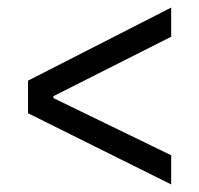

<svg xmlns="http://www.w3.org/2000/svg" viewBox="-20 -586 526 507"><path d="M432 -99 54 -287V-373L432 -566V-489L121 -332V-327L432 -176Z"/></svg>

Font: Bricolage Grotesque 48pt Light
Style: Regular
Weight: 300
Designer: Mathieu Triay
Foundry: Atelier Triay
Version: Version 1.000; ttfautohint (v1.8.4.7-5d5b);gftools[0.9.32]